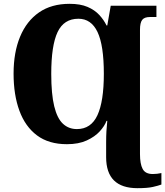

<svg xmlns="http://www.w3.org/2000/svg" viewBox="-20 -744 864 1004"><path d="M699 240Q535 240 535 78V0Q535 -31 536.5 -58Q538 -85 541 -112H537Q527 -85 501.5 -57Q476 -29 433.5 -9.5Q391 10 330 10Q235 10 173.5 -36Q112 -82 81.5 -165Q51 -248 51 -359Q51 -470 85 -552Q119 -634 184 -679Q249 -724 344 -724Q400 -724 437.5 -708Q475 -692 499 -666Q523 -640 537 -611H541L559 -714H798V-655H764Q735 -655 723.5 -640Q712 -625 712 -588V62Q712 113 726 139.5Q740 166 779 166Q801 166 824 161V221Q808 227 779.5 233.5Q751 240 699 240ZM382 -69Q456 -69 489.5 -141.5Q523 -214 523 -358Q523 -507 490 -576.5Q457 -646 390 -646Q314 -646 281 -576Q248 -506 248 -358Q248 -252 263.5 -188.5Q279 -125 309 -97Q339 -69 382 -69Z"/></svg>

Font: Noto Serif SemiCondensed Black
Style: Regular
Weight: 900
Width: 4
Designer: Monotype Design Team
Foundry: Monotype Imaging Inc.
Version: Version 2.014; ttfautohint (v1.8.4.7-5d5b)